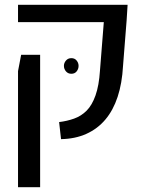

<svg xmlns="http://www.w3.org/2000/svg" viewBox="-20 -579 598 799"><path d="M234 0 226 -71Q259 -75 288.5 -85.5Q318 -96 340.5 -118.5Q363 -141 377.5 -182Q392 -223 396 -285L412 -487H55V-559H511L507 -495L492 -305Q488 -232 469.5 -176Q451 -120 418.5 -81.5Q386 -43 339.5 -22Q293 -1 234 0ZM55 200V-283L68 -351H147V-284V200ZM277 -337Q291 -337 299 -327Q307 -317 307 -305Q307 -292 299 -282Q291 -272 277 -272Q263 -272 254.5 -282Q246 -292 246 -305Q246 -317 254.5 -327Q263 -337 277 -337Z"/></svg>

Font: Assistant ExtraLight Medium
Style: Regular
Weight: 500
Version: Version 3.000